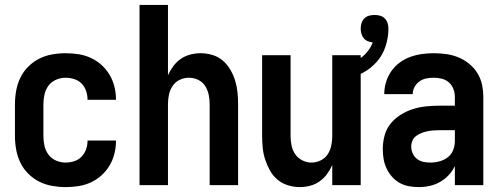

<svg xmlns="http://www.w3.org/2000/svg" viewBox="-20 -755 2040 783"><path d="M247 8Q274 8 300 4Q326 0 350 -11Q374 -22 393.5 -39.5Q413 -57 426.5 -79.5Q440 -102 446.5 -128Q453 -154 453 -180Q453 -181 453 -181.5Q453 -182 453 -182H337Q337 -182 337 -181.5Q337 -181 337 -181Q337 -163 331 -146Q325 -129 312.5 -116Q300 -103 282.5 -97.5Q265 -92 247 -92Q228 -92 209 -100Q190 -108 178 -124Q166 -140 161.5 -160Q157 -180 157 -200V-330Q157 -350 161.5 -370Q166 -390 178 -406Q190 -422 209 -430Q228 -438 247 -438Q265 -438 282.5 -432.5Q300 -427 312.5 -414.5Q325 -402 331 -384.5Q337 -367 337 -349Q337 -349 337 -348.5Q337 -348 337 -348H453Q453 -349 453 -349.5Q453 -350 453 -350Q453 -376 446.5 -402Q440 -428 426.5 -450.5Q413 -473 393.5 -490.5Q374 -508 350 -519Q326 -530 300 -534Q274 -538 247 -538Q220 -538 192 -533Q164 -528 139.5 -515.5Q115 -503 95 -483Q75 -463 63 -438Q51 -413 46 -385.5Q41 -358 41 -330V-200Q41 -172 46 -144.5Q51 -117 63 -92Q75 -67 95 -47Q115 -27 139.5 -14.5Q164 -2 192 3Q220 8 247 8Z M549 0H665V-330Q665 -350 669 -369Q673 -388 684 -404.5Q695 -421 713 -429.5Q731 -438 750 -438Q770 -438 788 -429.5Q806 -421 816.5 -404.5Q827 -388 831 -369Q835 -350 835 -330V0H951V-330Q951 -354 948.5 -378.5Q946 -403 939 -426Q932 -449 919.5 -470.5Q907 -492 888.5 -508Q870 -524 846 -531Q822 -538 798 -538Q777 -538 756 -532.5Q735 -527 717.5 -515Q700 -503 687 -485.5Q674 -468 665 -448V-735H549Z M1202 8Q1224 8 1245 2.5Q1266 -3 1283.5 -15.5Q1301 -28 1313.5 -45Q1326 -62 1335 -82V0H1451V-530H1335V-200Q1335 -181 1331 -161.5Q1327 -142 1316.5 -126Q1306 -110 1288 -101Q1270 -92 1250 -92Q1231 -92 1213 -101Q1195 -110 1184 -126Q1173 -142 1169 -161.5Q1165 -181 1165 -200V-530H1049V-200Q1049 -176 1051.5 -151.5Q1054 -127 1061.5 -104Q1069 -81 1081 -59.5Q1093 -38 1111.5 -22.5Q1130 -7 1154 0.5Q1178 8 1202 8ZM1393 -430Q1428 -441 1460.5 -458.5Q1493 -476 1517 -503.5Q1541 -531 1552.5 -566.5Q1564 -602 1564 -638Q1564 -650 1560.5 -661Q1557 -672 1549 -680Q1541 -688 1530 -691Q1519 -694 1507 -694Q1496 -694 1485 -691Q1474 -688 1466 -680Q1458 -672 1454.5 -661Q1451 -650 1451 -638Q1451 -628 1454 -617.5Q1457 -607 1463.5 -599Q1470 -591 1480 -587Q1490 -583 1500 -582Q1493 -563 1480 -546.5Q1467 -530 1450 -517.5Q1433 -505 1413.5 -497Q1394 -489 1374 -484Z M1688 8Q1711 8 1733 3Q1755 -2 1774.5 -13Q1794 -24 1809.5 -40.5Q1825 -57 1835 -78V0H1951V-360Q1951 -385 1945.5 -410.5Q1940 -436 1926.5 -457.5Q1913 -479 1892.5 -495.5Q1872 -512 1848.5 -521.5Q1825 -531 1799.5 -534.5Q1774 -538 1749 -538Q1724 -538 1699.5 -534.5Q1675 -531 1652 -522.5Q1629 -514 1609 -499Q1589 -484 1575 -463.5Q1561 -443 1554 -419Q1547 -395 1547 -371H1663Q1663 -386 1670.5 -400Q1678 -414 1690.5 -423Q1703 -432 1718 -435Q1733 -438 1749 -438Q1765 -438 1781.5 -434Q1798 -430 1810.5 -419Q1823 -408 1829 -392Q1835 -376 1835 -360V-324H1770Q1743 -324 1715.5 -321Q1688 -318 1662 -309.5Q1636 -301 1612.5 -286Q1589 -271 1572 -249.5Q1555 -228 1548 -201Q1541 -174 1541 -147Q1541 -126 1544.5 -106Q1548 -86 1556.5 -68Q1565 -50 1578.5 -34.5Q1592 -19 1610 -9Q1628 1 1648 4.5Q1668 8 1688 8ZM1735 -92Q1721 -92 1706.5 -95Q1692 -98 1680.5 -107Q1669 -116 1663 -129.5Q1657 -143 1657 -158Q1657 -170 1662 -181.5Q1667 -193 1677 -200.5Q1687 -208 1698.5 -212.5Q1710 -217 1722 -219.5Q1734 -222 1746 -223Q1758 -224 1770 -224H1835V-180Q1835 -161 1828 -143Q1821 -125 1806 -113.5Q1791 -102 1772.5 -97Q1754 -92 1735 -92Z"/></svg>

Font: Iosevka SS09
Style: Bold
Weight: 700
Monospace: yes
Designer: Belleve Invis
Foundry: Belleve Invis
Version: Version 5.2.1; ttfautohint (v1.8.3)